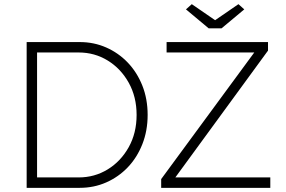

<svg xmlns="http://www.w3.org/2000/svg" viewBox="-20 -902 1371 922"><path d="M108 0V-700H363Q431 -700 490 -674Q549 -648 593.5 -601.5Q638 -555 663.5 -491Q689 -427 689 -350Q689 -274 663.5 -209.5Q638 -145 593.5 -98.5Q549 -52 490 -26Q431 0 363 0ZM358 -650H158V-50H358Q434 -50 497 -88.5Q560 -127 598 -195Q636 -263 636 -350Q636 -437 598 -505Q560 -573 497 -611.5Q434 -650 358 -650ZM754 0V-42L1201 -650H780V-700H1267V-659L822 -50H1278V0ZM982 -766 873 -857 901 -882 1013 -805 1125 -882 1153 -857 1044 -766Z"/></svg>

Font: Lexend Deca ExtraLight
Style: Regular
Weight: 200
Designer: Bonnie Shaver-Troup, Thomas Jockin
Foundry: Lexend
Version: Version 1.008; ttfautohint (v1.8.4.7-5d5b)